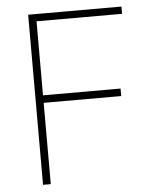

<svg xmlns="http://www.w3.org/2000/svg" viewBox="-51 -751 652 795"><g transform="rotate(-5 274.5 -353.5)"><path d="M95.7 -707H483.4V-676.8H127.9V-369.1H450.2V-337.9H127.9V0H95.7Z"/></g></svg>

Font: Pretendard GOV Thin
Style: Regular
Weight: 100
Designer: Base glyphs from Inter by Rasmus Andersson; Hangeul glyphs from Noto Sans CJK(Source Han Sans) by Jang Soo-young and Kan
Foundry: Kil Hyung-jin
Version: Version 1.309